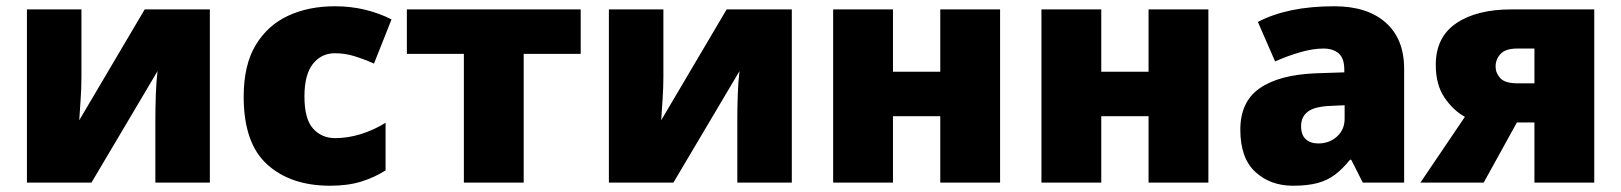

<svg xmlns="http://www.w3.org/2000/svg" viewBox="-20 -583 5176 613"><path d="M240 -338Q240 -304 237.5 -266.5Q235 -229 233 -199L442 -553H650V0H476V-200Q476 -239 477.5 -281.5Q479 -324 483 -356L272 0H66V-553H240Z M1034 10Q908 10 833 -58Q758 -126 758 -274Q758 -375 796 -438.5Q834 -502 899.5 -532.5Q965 -563 1049 -563Q1100 -563 1145.5 -552Q1191 -541 1230 -521L1174 -380Q1140 -395 1110.5 -404Q1081 -413 1049 -413Q1006 -413 979 -379Q952 -345 952 -275Q952 -203 979.5 -172.5Q1007 -142 1050 -142Q1091 -142 1132.5 -155Q1174 -168 1211 -191V-39Q1177 -17 1134 -3.5Q1091 10 1034 10Z M1834 -411H1652V0H1461V-411H1279V-553H1834Z M2098 -338Q2098 -304 2095.5 -266.5Q2093 -229 2091 -199L2300 -553H2508V0H2334V-200Q2334 -239 2335.5 -281.5Q2337 -324 2341 -356L2130 0H1924V-553H2098Z M2831 -553V-354H2982V-553H3173V0H2982V-212H2831V0H2640V-553Z M3496 -553V-354H3647V-553H3838V0H3647V-212H3496V0H3305V-553Z M4240 -563Q4345 -563 4404 -511Q4463 -459 4463 -363V0H4331L4294 -73H4290Q4267 -44 4242.5 -25.5Q4218 -7 4186 1.5Q4154 10 4108 10Q4036 10 3988 -34Q3940 -78 3940 -169Q3940 -258 4001.5 -301Q4063 -344 4180 -349L4272 -352V-360Q4272 -397 4254 -412.5Q4236 -428 4205 -428Q4172 -428 4132 -416.5Q4092 -405 4051 -387L3996 -513Q4044 -538 4104.5 -550.5Q4165 -563 4240 -563ZM4229 -245Q4177 -243 4155.5 -226.5Q4134 -210 4134 -180Q4134 -152 4149 -138.5Q4164 -125 4189 -125Q4224 -125 4248.5 -147Q4273 -169 4273 -204V-247Z M4717 0H4515L4657 -210Q4619 -231 4591.5 -272Q4564 -313 4564 -376Q4564 -464 4629 -508.5Q4694 -553 4806 -553H5070V0H4879V-192H4823ZM4755 -370Q4755 -350 4770 -333.5Q4785 -317 4825 -317H4879V-428H4824Q4787 -428 4771 -411Q4755 -394 4755 -370Z"/></svg>

Font: Noto Sans Black
Style: Regular
Weight: 900
Designer: Monotype Design Team
Foundry: Monotype Imaging Inc.
Version: Version 2.007